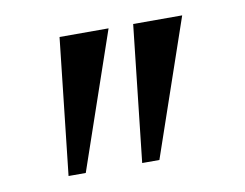

<svg xmlns="http://www.w3.org/2000/svg" viewBox="-47 -885 553 434"><g transform="rotate(-10 229.5 -667.5)"><path d="M225.5 -824 118 -511H78.5L113 -824ZM394.5 -824 287 -511H247.5L282 -824Z"/></g></svg>

Font: Merriweather 72pt
Style: Regular
Weight: 400
Version: Version 2.100